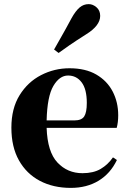

<svg xmlns="http://www.w3.org/2000/svg" viewBox="-20 -894 626 931"><path d="M242.2 -653.8Q258.3 -682.6 277.3 -715.8Q296.4 -749 327.1 -806.2Q346.7 -841.3 366 -857.7Q385.3 -874 410.2 -874Q430.2 -874 448 -858.6Q465.8 -843.3 465.8 -816.9Q465.8 -769.5 397 -727.1Q346.2 -694.8 317.1 -674.8Q288.1 -654.8 264.2 -637.2ZM323.2 17.1Q238.3 17.1 173.3 -17.1Q108.4 -51.3 71.8 -116.5Q35.2 -181.6 35.2 -274.9Q35.2 -368.2 75 -432.4Q114.7 -496.6 179.2 -529.8Q243.7 -563 316.9 -563Q394.5 -563 447 -532.5Q499.5 -502 526.4 -450.2Q553.2 -398.4 553.2 -335Q553.2 -300.8 545.9 -273.9H206.1Q210 -157.7 258.5 -106Q307.1 -54.2 379.9 -54.2Q433.1 -54.2 468.3 -75Q503.4 -95.7 527.8 -130.9L546.9 -118.2Q515.6 -52.7 458.3 -17.8Q400.9 17.1 323.2 17.1ZM206.1 -310.1H340.8Q375.5 -310.1 388.2 -329.3Q400.9 -348.6 400.9 -395Q400.9 -461.9 375.7 -494.9Q350.6 -527.8 310.1 -527.8Q268.6 -527.8 238.8 -477.3Q209 -426.8 206.1 -310.1Z"/></svg>

Font: Source Han Serif TW Heavy
Style: Regular
Weight: 900
Designer: Ryoko NISHIZUKA Ë•øÂ°öÊ∂ºÂ≠ê (kana & ideographs); Frank Grie√ühammer (Latin, Greek & Cyrillic); Wenlong ZHANG Âº†ÊñáÈæô 
Foundry: Adobe
Version: Version 2.003;hotconv 1.1.1;makeotfexe 2.6.0